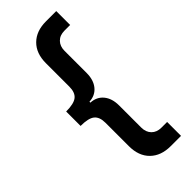

<svg xmlns="http://www.w3.org/2000/svg" viewBox="-299 -861 1026 1026"><g transform="rotate(-45 214.0 -347.5)"><path d="M149 -484V-661Q149 -735 191.5 -777Q234 -819 307 -819H385V-714H342Q307 -714 286.5 -693Q266 -672 266 -637V-470Q266 -417 239.5 -385Q213 -353 168 -351V-344Q213 -342 239.5 -310Q266 -278 266 -225V-58Q266 -23 286.5 -2Q307 19 342 19H385V124H307Q234 124 191.5 82Q149 40 149 -34V-211Q149 -255 125.5 -274Q102 -293 43 -293V-402Q102 -402 125.5 -421Q149 -440 149 -484Z"/></g></svg>

Font: Application Semibold
Style: Regular
Weight: 600
Designer: Wei Huang
Foundry: Wei Huang
Version: Version 0.012